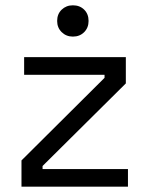

<svg xmlns="http://www.w3.org/2000/svg" viewBox="-20 -704 561 724"><path d="M462.5 0H61V-99L374.2 -410.5V-422H71V-488.5H454.5V-389.5L140.5 -78V-66.5H462.5ZM254.8 -566Q229.8 -566 212.6 -582.8Q195.5 -599.5 195.5 -625Q195.5 -651.2 212.6 -667.6Q229.8 -684 254.8 -684Q280.8 -684 297.4 -667.6Q314 -651.2 314 -625Q314 -599.5 297.4 -582.8Q280.8 -566 254.8 -566Z"/></svg>

Font: Space Grotesk Variable Light
Style: Regular
Weight: 300
Designer: Florian Karsten
Foundry: Florian Karsten
Version: Version 2.000